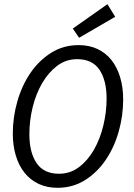

<svg xmlns="http://www.w3.org/2000/svg" viewBox="-20 -883 640 915"><path d="M254 12Q204 12 164.5 -6.5Q125 -25 97.5 -59Q70 -93 55.5 -141Q41 -189 41 -247Q41 -325 63 -401Q85 -477 125.5 -536Q166 -595 224 -631.5Q282 -668 355 -668Q405 -668 444.5 -649.5Q484 -631 511 -597Q538 -563 552.5 -515Q567 -467 567 -409Q567 -331 545.5 -255.5Q524 -180 483.5 -120.5Q443 -61 385 -24.5Q327 12 254 12ZM261 -55Q315 -55 357 -87Q399 -119 428 -170Q457 -221 472.5 -285Q488 -349 488 -413Q488 -500 454 -550.5Q420 -601 348 -601Q294 -601 252 -569Q210 -537 180.5 -486Q151 -435 135.5 -371.5Q120 -308 120 -244Q120 -156 154.5 -105.5Q189 -55 261 -55ZM357 -703 327 -747 492 -863 529 -803Z"/></svg>

Font: Source Code Pro
Style: Italic
Weight: 400
Italic angle: -11°
Monospace: yes
Designer: Paul D. Hunt, Teo Tuominen
Foundry: Adobe Systems Incorporated
Version: Version 1.050;PS 1.000;hotconv 16.6.51;makeotf.lib2.5.65220